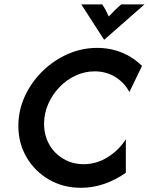

<svg xmlns="http://www.w3.org/2000/svg" viewBox="-20 -860 691 892"><path d="M356.2 12.5Q273.6 12.5 207.6 -25.7Q141.7 -63.9 103.5 -129.2Q65.3 -194.4 65.3 -275Q65.3 -346.5 94.8 -411.5Q124.3 -476.4 175.7 -527.4Q227.1 -578.5 293.1 -608Q359 -637.5 431.2 -637.5Q493.8 -637.5 547.2 -615.3Q600.7 -593.1 639.6 -553.5L581.2 -432.6Q557.6 -476.4 515.6 -502.4Q473.6 -528.5 419.4 -528.5Q373.6 -528.5 330.9 -508.7Q288.2 -488.9 255.6 -454.5Q222.9 -420.1 203.8 -376.4Q184.7 -332.6 184.7 -285.4Q184.7 -231.9 208.7 -189.2Q232.6 -146.5 274.7 -121.9Q316.7 -97.2 368.8 -97.2Q428.5 -97.2 480.6 -129.9Q532.6 -162.5 564.6 -213.2V-57.6Q519.4 -25 466 -6.2Q412.5 12.5 356.2 12.5ZM463.9 -675 357.6 -839.6H454.9Q463.9 -826.4 470.8 -813.2Q477.8 -800 485.4 -783.3Q500.7 -800 514.2 -813.2Q527.8 -826.4 543.1 -839.6H651.4Z"/></svg>

Font: Afacad SemiBold
Style: Italic
Weight: 600
Italic angle: -14°
Designer: Kristian Moeller
Foundry: Dicotype
Version: Version 1.000